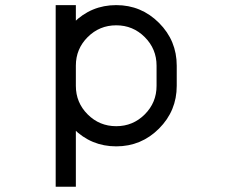

<svg xmlns="http://www.w3.org/2000/svg" viewBox="-20 -558 886 732"><path d="M192.3 153.8V-538.5H269.2V153.8ZM576.9 -230.8V-307.7Q576.9 -371.5 531.9 -416.5Q486.9 -461.5 423.1 -461.5Q359.2 -461.5 314.2 -416.5Q269.2 -371.5 269.2 -307.7H192.3Q192.3 -403.1 260 -470.8Q327.7 -538.5 423.1 -538.5Q518.5 -538.5 586.2 -470.8Q653.8 -403.1 653.8 -307.7V-230.8Q653.8 -135.4 586.2 -67.7Q518.5 0 423.1 0Q327.7 0 260 -67.7Q192.3 -135.4 192.3 -230.8H269.2Q269.2 -166.9 314.2 -121.9Q359.2 -76.9 423.1 -76.9Q486.9 -76.9 531.9 -121.9Q576.9 -166.9 576.9 -230.8Z"/></svg>

Font: linja laso
Style: Regular
Weight: 700
Version: Version 001.000